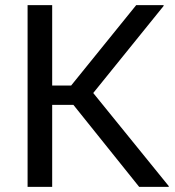

<svg xmlns="http://www.w3.org/2000/svg" viewBox="-20 -731 683 751"><path d="M267.1 -320.8H184.1V0H87.9V-710.9H184.1V-396.5H258.3L512.7 -710.9H619.1L620.6 -708.5L344.7 -367.2L640.6 -2.4L639.2 0H524.4Z"/></svg>

Font: GeogebraSans
Style: Regular
Weight: 400
Designer: Google
Version: Version 1.100140; 2013